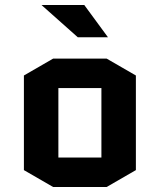

<svg xmlns="http://www.w3.org/2000/svg" viewBox="-20 -738 635 763"><path d="M520 -62 404 5H191L75 -62V-438L191 -505H404L520 -438ZM212 -388V-112H383V-388ZM315 -718 409 -590H289L145 -718Z"/></svg>

Font: Quantico
Style: Bold
Weight: 700
Designer: Matt Desmond
Foundry: MADtype
Version: Version 2.002